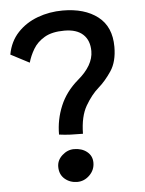

<svg xmlns="http://www.w3.org/2000/svg" viewBox="-53 -779 624 827"><g transform="rotate(-5 259.0 -365.5)"><path d="M290 -199.5Q260.5 -199.5 236.2 -200.5Q212 -201.5 187 -205Q187 -269.5 211.5 -328.2Q236 -387 288.5 -432Q357 -489.5 357 -551Q357 -597.5 329.5 -623.2Q302 -649 248.5 -649Q195 -649 162.8 -630Q130.5 -611 113.5 -582.2Q96.5 -553.5 88.5 -524.5L8 -566.5Q18.5 -623 53.8 -660.5Q89 -698 140.2 -717Q191.5 -736 249 -736Q343.5 -736 400.5 -692Q457.5 -648 457.5 -561Q457.5 -497 430.8 -457Q404 -417 374 -391Q343 -364 317 -319.2Q291 -274.5 290 -199.5ZM248 5Q216.5 5 194 -14.2Q171.5 -33.5 171.5 -67Q171.5 -95.5 194.5 -116.2Q217.5 -137 245.5 -137Q279.5 -137 301.8 -119Q324 -101 324 -71.5Q324 -40 301 -17.5Q278 5 248 5Z"/></g></svg>

Font: Grandstander
Style: Regular
Weight: 400
Designer: Tyler Finck
Foundry: Etcetera Type Co
Version: Version 1.200; ttfautohint (v1.8.3)